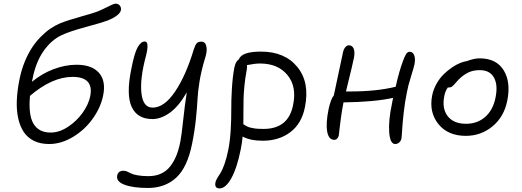

<svg xmlns="http://www.w3.org/2000/svg" viewBox="-20 -775 2873 1056"><path d="M250 17.1Q201.7 17.1 166.3 -0.5Q130.9 -18.1 110.1 -49.8Q89.4 -81.5 79.8 -126Q70.3 -170.4 72.5 -223.1Q74.7 -275.9 86.9 -336.9Q97.2 -389.2 115.7 -434.6Q134.3 -480 156.2 -513.2Q178.2 -546.4 205.1 -573.5Q231.9 -600.6 257.8 -617.9Q283.7 -635.3 311 -647Q351.1 -663.1 422.6 -683.1Q494.1 -703.1 514.2 -710.9Q532.7 -718.3 555.9 -729.7Q579.1 -741.2 593.8 -748Q608.4 -754.9 615.2 -754.9Q630.9 -754.9 639.2 -744.1Q647.5 -733.4 645 -719.2Q639.2 -689.9 571.8 -662.1Q542.5 -650.9 452.9 -626.7Q363.3 -602.5 319.8 -582Q263.7 -556.2 220.7 -495.8Q177.7 -435.5 159.2 -342.8Q158.7 -339.8 157.5 -334Q156.2 -328.1 155.8 -325.2Q210.9 -370.6 275.1 -394.8Q339.4 -418.9 400.9 -418.9Q485.8 -418.9 524.9 -373.8Q564 -328.6 546.9 -248Q533.2 -182.6 489.7 -121.8Q446.3 -61 381.6 -22Q316.9 17.1 250 17.1ZM378.9 -352.1Q267.1 -352.1 145 -248Q135.3 -143.6 164.1 -94.7Q192.9 -45.9 258.8 -45.9Q306.2 -45.9 354.2 -77.6Q402.3 -109.4 434.6 -155Q466.8 -200.7 476.1 -245.1Q497.6 -352.1 378.9 -352.1Z M793.5 258.8Q712.4 258.8 665.3 241.2Q618.2 223.6 624.5 190.9Q629.4 164.1 659.7 164.1Q668.9 164.1 679.7 168.7Q690.4 173.3 700.9 179Q711.4 184.6 736.6 189.2Q761.7 193.8 796.4 193.8Q835 193.8 864.7 180.4Q894.5 167 915 141.4Q935.5 115.7 949.2 82.5Q962.9 49.3 971.7 4.9Q978.5 -29.3 987.3 -112.5Q996.1 -195.8 1007.3 -267.1Q962.9 -189.9 914.1 -155Q865.2 -120.1 818.4 -120.1Q735.4 -120.1 704.3 -187Q673.3 -253.9 701.7 -393.1Q718.8 -482.4 736.8 -514.6Q754.9 -546.9 776.4 -546.9Q783.2 -546.9 787.4 -541Q791.5 -535.2 791.3 -517.3Q791 -499.5 783.7 -471.2Q749 -342.8 757.8 -262.9Q766.6 -183.1 819.3 -183.1Q883.3 -183.1 942.6 -270.8Q1002 -358.4 1045.4 -502Q1054.2 -529.3 1062.5 -537.6Q1070.8 -545.9 1087.4 -545.9Q1099.1 -545.9 1106.7 -538.1Q1114.3 -530.3 1116.5 -509Q1118.7 -487.8 1106.4 -450.2Q1086.9 -385.3 1077.4 -326.9Q1067.9 -268.6 1066.2 -228Q1064.5 -187.5 1057.6 -121.1Q1050.8 -54.7 1036.6 15.1Q1010.7 145.5 949.2 202.1Q887.7 258.8 793.5 258.8Z M1425.3 -1Q1356.4 -1 1314.5 -23.9Q1311.5 9.8 1304.2 45.9Q1283.7 148.9 1252.4 205.1Q1221.2 261.2 1187.5 261.2Q1158.7 261.2 1165 228Q1167 217.8 1175.3 204.1Q1183.6 190.4 1193.1 175.8Q1202.6 161.1 1214.6 127.7Q1226.6 94.2 1235.4 49.8Q1245.1 2.4 1248.8 -59.3Q1252.4 -121.1 1252 -171.9Q1251.5 -222.7 1255.4 -287.4Q1259.3 -352.1 1269 -403.8Q1276.4 -438 1293.5 -448.2Q1309.1 -491.2 1415 -491.2Q1546.9 -491.2 1615.7 -406.2Q1684.6 -321.3 1657.2 -186Q1639.6 -95.7 1577.1 -48.3Q1514.6 -1 1425.3 -1ZM1335.4 -380.9Q1328.1 -343.3 1324.2 -301.5Q1320.3 -259.8 1319.6 -232.7Q1318.8 -205.6 1318.8 -158.7Q1318.8 -111.8 1318.4 -91.8L1324.7 -87.9Q1330.6 -84 1333 -82.8Q1335.4 -81.5 1342.8 -78.1Q1350.1 -74.7 1357.2 -73.2Q1364.3 -71.8 1375 -69.6Q1385.7 -67.4 1399.4 -66.7Q1413.1 -65.9 1429.2 -65.9Q1567.4 -65.9 1592.3 -199.2Q1612.8 -299.3 1560.8 -362.5Q1508.8 -425.8 1409.2 -425.8Q1383.3 -425.8 1338.4 -417Q1339.8 -401.4 1335.4 -380.9Z M1818.8 -5.9Q1787.6 -5.9 1779.5 -51.5Q1771.5 -97.2 1787.1 -173.8Q1799.3 -230.5 1815.9 -250Q1849.6 -404.3 1865.2 -481Q1868.7 -501.5 1877.9 -513.7Q1887.2 -525.9 1898.9 -525.9Q1917 -525.9 1925 -508.1Q1933.1 -490.2 1926.3 -455.1Q1922.9 -435.1 1882.8 -272H1908.2Q2051.3 -272 2156.2 -297.9Q2175.8 -385.3 2196.3 -439Q2204.6 -462.9 2212.9 -476.6Q2221.2 -490.2 2232.9 -490.2Q2251.5 -490.2 2258.5 -470Q2265.6 -449.7 2259.3 -419.9Q2255.4 -401.9 2239.5 -350.8Q2223.6 -299.8 2218.3 -269Q2206.5 -211.4 2200.2 -154.1Q2193.8 -96.7 2191.7 -58.8Q2189.5 -21 2188 -13.2Q2185.1 0.5 2175.3 8.8Q2165.5 17.1 2153.8 17.1Q2125 17.1 2120.6 -48.1Q2116.2 -113.3 2135.3 -202.1Q2136.2 -209 2138.7 -220.5Q2141.1 -231.9 2142.1 -236.8Q2038.1 -213.9 1869.1 -211.9Q1869.1 -210.9 1868.7 -209Q1868.2 -207 1868.2 -206.1Q1860.8 -168.5 1855.5 -129.9Q1850.1 -91.3 1847.2 -64Q1844.2 -36.6 1843.3 -29.8Q1840.8 -19 1834.2 -12.5Q1827.6 -5.9 1818.8 -5.9Z M2542 -27.8Q2443.4 -27.8 2391.1 -92.8Q2338.9 -157.7 2356.9 -250Q2363.8 -284.2 2381.1 -314.7Q2398.4 -345.2 2420.2 -366.5Q2441.9 -387.7 2466.1 -404.1Q2490.2 -420.4 2511.2 -428.7Q2532.2 -437 2547.9 -439Q2587.4 -454.1 2618.2 -454.1Q2709.5 -454.1 2750 -388.9Q2790.5 -323.7 2770 -221.2Q2752.4 -132.8 2689 -80.3Q2625.5 -27.8 2542 -27.8ZM2423.8 -247.1Q2409.7 -178.7 2442.1 -136.5Q2474.6 -94.2 2543 -94.2Q2605.5 -94.2 2648.4 -131.8Q2691.4 -169.4 2705.1 -236.8Q2719.7 -306.6 2697 -347.9Q2674.3 -389.2 2619.1 -389.2Q2586.9 -389.2 2563.5 -379.6Q2540 -370.1 2516.1 -350.1Q2502 -337.9 2488.8 -322.3Q2475.6 -306.6 2468 -300.3Q2460.4 -293.9 2448.7 -293.9H2442.9Q2427.7 -271.5 2423.8 -247.1Z"/></svg>

Font: Shantell Sans Irregular
Style: Italic
Weight: 300
Italic angle: -11.31°
Designer: Stephen Nixon, Anya Danilova, Shantell Martin
Foundry: Arrow Type
Version: Version 1.006;[9816181b4]